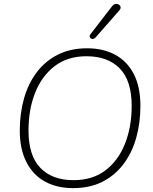

<svg xmlns="http://www.w3.org/2000/svg" viewBox="-20 -962 791 990"><path d="M357 8Q273 8 211.5 -26Q150 -60 116 -126.5Q82 -193 82 -289Q82 -378 104 -455Q126 -532 170 -590Q214 -648 279 -680.5Q344 -713 429 -713Q513 -713 575 -679Q637 -645 670.5 -579Q704 -513 704 -416Q704 -327 682 -250Q660 -173 616 -115Q572 -57 507.5 -24.5Q443 8 357 8ZM359 -33Q457 -33 523.5 -83.5Q590 -134 624.5 -221Q659 -308 659 -416Q659 -546 597.5 -609Q536 -672 426 -672Q329 -672 262.5 -621.5Q196 -571 161.5 -484.5Q127 -398 127 -289Q127 -159 188.5 -96Q250 -33 359 -33ZM472 -768Q466 -762 459.5 -761Q453 -760 448.5 -763.5Q444 -767 442.5 -773Q441 -779 446 -785L558 -930Q564 -938 572 -940.5Q580 -943 586.5 -941Q593 -939 597.5 -934.5Q602 -930 602 -923Q602 -916 595 -908Z"/></svg>

Font: Nunito ExtraLight ExtraLight
Style: Italic
Weight: 250
Italic angle: -9°
Version: Version 3.602